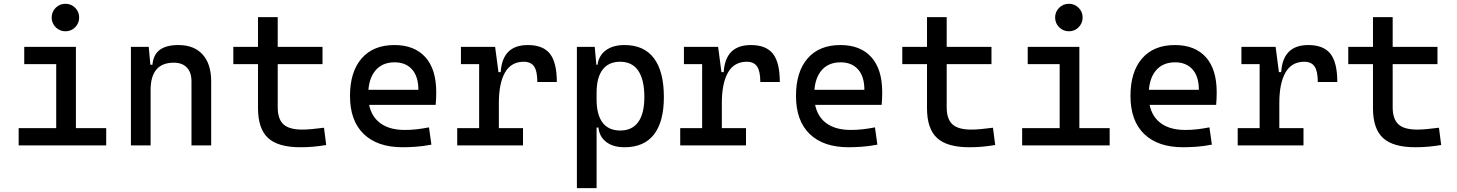

<svg xmlns="http://www.w3.org/2000/svg" viewBox="-20 -764 7657 1009"><path d="M275.4 0V-488.3H378.9V0ZM78.1 0V-90.8H285.2V0ZM369.1 0V-90.8H538.1V0ZM107.4 -426.8V-517.6H378.9V-426.8ZM323.7 -599.6Q293.9 -599.6 272.7 -620.8Q251.5 -642.1 251.5 -671.9Q251.5 -702.1 272.7 -723.1Q293.9 -744.1 323.7 -744.1Q354 -744.1 375 -723.1Q396 -702.1 396 -671.9Q396 -642.1 375 -620.8Q354 -599.6 323.7 -599.6Z M986.3 0V-336.9Q986.3 -383.8 961.9 -409.2Q937.5 -434.6 893.6 -434.6Q771.5 -434.6 771.5 -291L741.2 -423.8H781.2Q785.6 -476.1 819.3 -501.7Q853 -527.3 918 -527.3Q1000 -527.3 1044.9 -477.5Q1089.8 -427.7 1089.8 -336.9V0ZM668 0V-517.6H761.7L771.5 -408.2V0Z M1558.6 9.8Q1440.9 9.8 1388.4 -39.1Q1335.9 -87.9 1335.9 -195.3V-283.2H1439.5V-200.2Q1439.5 -138.7 1469.5 -110.8Q1499.5 -83 1568.4 -83Q1592.8 -83 1620.1 -85.7Q1647.5 -88.4 1682.6 -92.8L1694.3 -2Q1660.2 3.9 1627.7 6.8Q1595.2 9.8 1558.6 9.8ZM1335.9 -244.1V-673.8H1439.5V-244.1ZM1206.1 -426.8V-517.6H1674.8V-426.8Z M2095.7 9.8Q1963.4 9.8 1891.4 -59.8Q1819.3 -129.4 1819.3 -259.8Q1819.3 -386.7 1880.4 -457Q1941.4 -527.3 2052.7 -527.3Q2157.7 -527.3 2215.1 -463.9Q2272.5 -400.4 2272.5 -279.3Q2272.5 -243.7 2269.5 -212.9H1906.2V-292H2178.7Q2178.7 -361.8 2145.5 -399.2Q2112.3 -436.5 2053.7 -436.5Q1987.8 -436.5 1951.4 -391.6Q1915 -346.7 1915 -264.6Q1915 -174.8 1965.1 -127.9Q2015.1 -81.1 2107.4 -81.1Q2139.6 -81.1 2170.9 -84.7Q2202.1 -88.4 2234.4 -94.7L2247.1 -3.9Q2201.2 4.9 2163.1 7.3Q2125 9.8 2095.7 9.8Z M2601.6 -222.7 2571.3 -384.8H2611.3Q2620.1 -527.3 2753.9 -527.3Q2834 -527.3 2870.1 -481.4Q2906.2 -435.5 2906.2 -333H2803.7Q2803.7 -389.6 2786.9 -414.6Q2770 -439.5 2732.4 -439.5Q2666.5 -439.5 2634 -383.1Q2601.6 -326.7 2601.6 -222.7ZM2382.8 0V-90.8H2728.5V0ZM2498 0V-517.6H2582L2601.6 -369.1V0ZM2402.3 -426.8V-517.6H2575.2L2585 -426.8Z M3011.7 224.6V-517.6H3105.5L3115.2 -408.2V224.6ZM3262.2 9.8Q3202.6 9.8 3166.3 -17.6Q3129.9 -44.9 3125 -93.8H3080.1L3115.2 -241.2Q3115.2 -161.1 3146.7 -119.6Q3178.2 -78.1 3239.3 -78.1Q3301.8 -78.1 3334 -122.6Q3366.2 -167 3366.2 -253.9Q3366.2 -345.7 3334 -392.6Q3301.8 -439.5 3239.3 -439.5Q3178.2 -439.5 3146.7 -397.9Q3115.2 -356.4 3115.2 -276.4L3080.1 -423.8H3120.1Q3127 -472.7 3164.3 -500Q3201.7 -527.3 3262.2 -527.3Q3364.3 -527.3 3416.5 -458Q3468.8 -388.7 3468.8 -253.9Q3468.8 -124 3416.5 -57.1Q3364.3 9.8 3262.2 9.8Z M3773.4 -222.7 3743.2 -384.8H3783.2Q3792 -527.3 3925.8 -527.3Q4005.9 -527.3 4042 -481.4Q4078.1 -435.5 4078.1 -333H3975.6Q3975.6 -389.6 3958.7 -414.6Q3941.9 -439.5 3904.3 -439.5Q3838.4 -439.5 3805.9 -383.1Q3773.4 -326.7 3773.4 -222.7ZM3554.7 0V-90.8H3900.4V0ZM3669.9 0V-517.6H3753.9L3773.4 -369.1V0ZM3574.2 -426.8V-517.6H3747.1L3756.8 -426.8Z M4439.5 9.8Q4307.1 9.8 4235.1 -59.8Q4163.1 -129.4 4163.1 -259.8Q4163.1 -386.7 4224.1 -457Q4285.2 -527.3 4396.5 -527.3Q4501.5 -527.3 4558.8 -463.9Q4616.2 -400.4 4616.2 -279.3Q4616.2 -243.7 4613.3 -212.9H4250V-292H4522.5Q4522.5 -361.8 4489.3 -399.2Q4456.1 -436.5 4397.5 -436.5Q4331.5 -436.5 4295.2 -391.6Q4258.8 -346.7 4258.8 -264.6Q4258.8 -174.8 4308.8 -127.9Q4358.9 -81.1 4451.2 -81.1Q4483.4 -81.1 4514.6 -84.7Q4545.9 -88.4 4578.1 -94.7L4590.8 -3.9Q4544.9 4.9 4506.8 7.3Q4468.8 9.8 4439.5 9.8Z M5074.2 9.8Q4956.5 9.8 4904.1 -39.1Q4851.6 -87.9 4851.6 -195.3V-283.2H4955.1V-200.2Q4955.1 -138.7 4985.1 -110.8Q5015.1 -83 5084 -83Q5108.4 -83 5135.7 -85.7Q5163.1 -88.4 5198.2 -92.8L5210 -2Q5175.8 3.9 5143.3 6.8Q5110.8 9.8 5074.2 9.8ZM4851.6 -244.1V-673.8H4955.1V-244.1ZM4721.7 -426.8V-517.6H5190.4V-426.8Z M5548.8 0V-488.3H5652.3V0ZM5351.6 0V-90.8H5558.6V0ZM5642.6 0V-90.8H5811.5V0ZM5380.9 -426.8V-517.6H5652.3V-426.8ZM5597.2 -599.6Q5567.4 -599.6 5546.1 -620.8Q5524.9 -642.1 5524.9 -671.9Q5524.9 -702.1 5546.1 -723.1Q5567.4 -744.1 5597.2 -744.1Q5627.4 -744.1 5648.4 -723.1Q5669.4 -702.1 5669.4 -671.9Q5669.4 -642.1 5648.4 -620.8Q5627.4 -599.6 5597.2 -599.6Z M6197.3 9.8Q6064.9 9.8 5992.9 -59.8Q5920.9 -129.4 5920.9 -259.8Q5920.9 -386.7 5981.9 -457Q6043 -527.3 6154.3 -527.3Q6259.3 -527.3 6316.7 -463.9Q6374 -400.4 6374 -279.3Q6374 -243.7 6371.1 -212.9H6007.8V-292H6280.3Q6280.3 -361.8 6247.1 -399.2Q6213.9 -436.5 6155.3 -436.5Q6089.4 -436.5 6053 -391.6Q6016.6 -346.7 6016.6 -264.6Q6016.6 -174.8 6066.7 -127.9Q6116.7 -81.1 6209 -81.1Q6241.2 -81.1 6272.5 -84.7Q6303.7 -88.4 6335.9 -94.7L6348.6 -3.9Q6302.7 4.9 6264.6 7.3Q6226.6 9.8 6197.3 9.8Z M6703.1 -222.7 6672.9 -384.8H6712.9Q6721.7 -527.3 6855.5 -527.3Q6935.5 -527.3 6971.7 -481.4Q7007.8 -435.5 7007.8 -333H6905.3Q6905.3 -389.6 6888.4 -414.6Q6871.6 -439.5 6834 -439.5Q6768.1 -439.5 6735.6 -383.1Q6703.1 -326.7 6703.1 -222.7ZM6484.4 0V-90.8H6830.1V0ZM6599.6 0V-517.6H6683.6L6703.1 -369.1V0ZM6503.9 -426.8V-517.6H6676.8L6686.5 -426.8Z M7418 9.8Q7300.3 9.8 7247.8 -39.1Q7195.3 -87.9 7195.3 -195.3V-283.2H7298.8V-200.2Q7298.8 -138.7 7328.9 -110.8Q7358.9 -83 7427.7 -83Q7452.1 -83 7479.5 -85.7Q7506.8 -88.4 7542 -92.8L7553.7 -2Q7519.5 3.9 7487.1 6.8Q7454.6 9.8 7418 9.8ZM7195.3 -244.1V-673.8H7298.8V-244.1ZM7065.4 -426.8V-517.6H7534.2V-426.8Z"/></svg>

Font: Cascadia Mono
Style: Regular
Weight: 400
Monospace: yes
Designer: Aaron Bell
Foundry: Saja Typeworks
Version: Version 2404.023